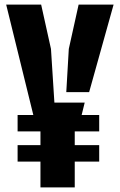

<svg xmlns="http://www.w3.org/2000/svg" viewBox="-20 -820 524 840"><path d="M57 -113V-185H414V-113ZM57 -245V-317H414V-245ZM157 0V-255H141L7 -800H160L203 -606L218 -371H350.5L322 -255H307V0ZM270 -417 281 -606 324 -800H477L370 -417Z"/></svg>

Font: Big Shoulders Stencil Text Thin Black
Style: Regular
Weight: 900
Version: Version 2.001